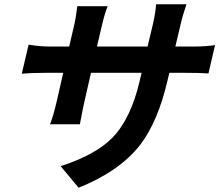

<svg xmlns="http://www.w3.org/2000/svg" viewBox="-20 -816 1040 899"><path d="M875 -598Q947 -598 987 -605L956 -472Q924 -475 847 -475H773L765 -442Q720 -246 635 -136Q538 -13 348 63L264 -38Q428 -91 506 -171Q593 -260 634 -437L643 -475H406L375 -339Q369 -314 354 -234H214Q230 -274 245 -339L276 -475H191Q127 -475 82 -471L114 -607Q165 -598 219 -598H304L327 -697Q335 -730 342 -787H484Q469 -749 457 -696L434 -598H671L696 -703Q708 -756 711 -796H853Q833 -736 826 -703L801 -598Z"/></svg>

Font: KaiGen Gothic CN Bold
Style: Bold
Weight: 700
Designer: Ryoko NISHIZUKA  (kana & ideographs); Paul D. Hunt (Latin, Greek & Cyrillic); Wenlong ZHANG  (bopomofo); Sandoll Communi
Foundry: Adobe Systems Incorporated
Version: Version 1.002.20150501